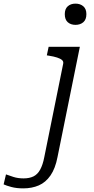

<svg xmlns="http://www.w3.org/2000/svg" viewBox="-181 -795 516 1058"><path d="M235 -658Q209 -658 192.5 -672.5Q176 -687 176 -717Q176 -746 192.5 -760.5Q209 -775 235 -775Q261 -775 278 -760.5Q295 -746 295 -717Q295 -687 278 -672.5Q261 -658 235 -658ZM-161 221 -148 166Q-132 172 -107 180Q-82 188 -51 188Q-19 188 3.5 177Q26 166 40.5 139.5Q55 113 63 71L167 -443Q170 -456 161 -464Q152 -472 133.5 -478Q115 -484 89 -488L77 -490L87 -537H259L136 70Q124 133 97.5 171.5Q71 210 33 226.5Q-5 243 -53 243Q-90 243 -118 235.5Q-146 228 -161 221Z"/></svg>

Font: Roboto Serif Light
Style: Italic
Weight: 300
Italic angle: -10°
Version: Version 1.007